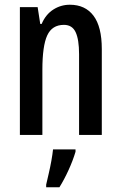

<svg xmlns="http://www.w3.org/2000/svg" viewBox="-20 -570 511 811"><path d="M275 -550Q340 -550 375 -503.5Q410 -457 410 -363V0H314V-341Q314 -403 299.5 -434Q285 -465 250 -465Q200 -465 179.5 -420.5Q159 -376 159 -275V0H64V-540H139L150 -469H156Q173 -509 205 -529.5Q237 -550 275 -550ZM299 71Q288 108 269.5 148.5Q251 189 231 221H175V210Q179 192 185.5 164.5Q192 137 197 109Q202 81 204 61H299Z"/></svg>

Font: Noto Sans Sinhala ExtraCondensed Medium
Style: Regular
Weight: 500
Width: 2
Designer: Jelle Bosma - Monotype Design Team
Foundry: Monotype Imaging Inc.
Version: Version 2.006; ttfautohint (v1.8.4.7-5d5b)